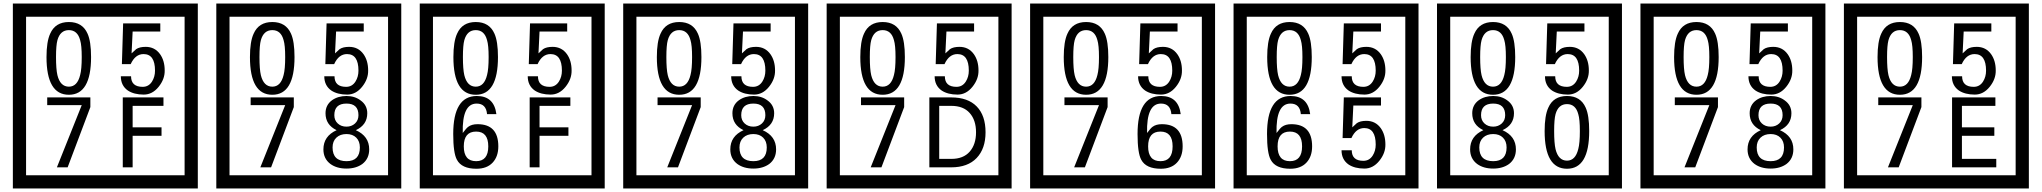

<svg xmlns="http://www.w3.org/2000/svg" viewBox="-20 -980 11590 1090"><path d="M1103 90H53V-960H1103ZM1028 15V-885H128V15ZM497 -656Q497 -442 371 -442Q244 -442 244 -656Q244 -744 265 -789Q294 -855 371 -855Q448 -855 477 -789Q497 -745 497 -656ZM444 -656Q444 -723 435 -752Q420 -809 371 -809Q322 -809 306 -752Q298 -723 298 -656Q298 -587 306 -553Q322 -488 371 -488Q419 -488 435 -554Q444 -587 444 -656ZM915 -580Q916 -531 880.5 -487Q845 -443 796 -443Q741 -443 706 -466Q666 -494 666 -547H724Q724 -487 790 -487Q824 -487 843 -517Q860 -544 860 -579Q860 -673 795 -673Q748 -673 722 -616H672L679 -847H890V-801H733L727 -677Q740 -689 753 -701Q772 -714 807 -714Q859 -714 889 -672Q915 -635 915 -580ZM493 -372 364 -30H303L444 -383H248V-427H493ZM908 -379H733V-257H897V-209H733V-30H677V-427H908Z M2258 90H1208V-960H2258ZM2183 15V-885H1283V15ZM1652 -656Q1652 -442 1526 -442Q1399 -442 1399 -656Q1399 -744 1420 -789Q1449 -855 1526 -855Q1603 -855 1632 -789Q1652 -745 1652 -656ZM1599 -656Q1599 -723 1590 -752Q1575 -809 1526 -809Q1477 -809 1461 -752Q1453 -723 1453 -656Q1453 -587 1461 -553Q1477 -488 1526 -488Q1574 -488 1590 -554Q1599 -587 1599 -656ZM2070 -580Q2071 -531 2035.5 -487Q2000 -443 1951 -443Q1896 -443 1861 -466Q1821 -494 1821 -547H1879Q1879 -487 1945 -487Q1979 -487 1998 -517Q2015 -544 2015 -579Q2015 -673 1950 -673Q1903 -673 1877 -616H1827L1834 -847H2045V-801H1888L1882 -677Q1895 -689 1908 -701Q1927 -714 1962 -714Q2014 -714 2044 -672Q2070 -635 2070 -580ZM1648 -372 1519 -30H1458L1599 -383H1403V-427H1648ZM2076 -132Q2076 -79 2037 -49Q2001 -23 1947 -23Q1892 -23 1856 -49Q1816 -79 1816 -132Q1816 -207 1891 -241Q1828 -271 1828 -337Q1828 -384 1865 -411Q1899 -435 1947 -435Q1994 -435 2027 -410Q2065 -383 2065 -337Q2065 -271 2000 -241Q2076 -207 2076 -132ZM2015 -326Q2015 -392 1947 -392Q1878 -392 1878 -326Q1878 -297 1897.5 -279Q1917 -261 1947 -261Q1976 -261 1995.5 -279Q2015 -297 2015 -326ZM2023 -143Q2023 -178 2002.5 -198.5Q1982 -219 1947 -219Q1911 -219 1889.5 -198.5Q1868 -178 1868 -143Q1868 -65 1947 -65Q2023 -65 2023 -143Z M3413 90H2363V-960H3413ZM3338 15V-885H2438V15ZM2807 -656Q2807 -442 2681 -442Q2554 -442 2554 -656Q2554 -744 2575 -789Q2604 -855 2681 -855Q2758 -855 2787 -789Q2807 -745 2807 -656ZM2754 -656Q2754 -723 2745 -752Q2730 -809 2681 -809Q2632 -809 2616 -752Q2608 -723 2608 -656Q2608 -587 2616 -553Q2632 -488 2681 -488Q2729 -488 2745 -554Q2754 -587 2754 -656ZM3225 -580Q3226 -531 3190.5 -487Q3155 -443 3106 -443Q3051 -443 3016 -466Q2976 -494 2976 -547H3034Q3034 -487 3100 -487Q3134 -487 3153 -517Q3170 -544 3170 -579Q3170 -673 3105 -673Q3058 -673 3032 -616H2982L2989 -847H3200V-801H3043L3037 -677Q3050 -689 3063 -701Q3082 -714 3117 -714Q3169 -714 3199 -672Q3225 -635 3225 -580ZM2809 -149Q2809 -91 2776.5 -56.5Q2744 -22 2685 -22Q2601 -22 2574 -73Q2553 -111 2553 -219Q2553 -435 2687 -435Q2785 -435 2798 -332H2745Q2740 -392 2686 -392Q2603 -392 2607 -225Q2628 -253 2638 -260Q2658 -275 2691 -275Q2809 -275 2809 -149ZM2752 -149Q2752 -233 2683 -233Q2613 -233 2613 -149Q2613 -65 2683 -65Q2752 -65 2752 -149ZM3218 -379H3043V-257H3207V-209H3043V-30H2987V-427H3218Z M4568 90H3518V-960H4568ZM4493 15V-885H3593V15ZM3962 -656Q3962 -442 3836 -442Q3709 -442 3709 -656Q3709 -744 3730 -789Q3759 -855 3836 -855Q3913 -855 3942 -789Q3962 -745 3962 -656ZM3909 -656Q3909 -723 3900 -752Q3885 -809 3836 -809Q3787 -809 3771 -752Q3763 -723 3763 -656Q3763 -587 3771 -553Q3787 -488 3836 -488Q3884 -488 3900 -554Q3909 -587 3909 -656ZM4380 -580Q4381 -531 4345.5 -487Q4310 -443 4261 -443Q4206 -443 4171 -466Q4131 -494 4131 -547H4189Q4189 -487 4255 -487Q4289 -487 4308 -517Q4325 -544 4325 -579Q4325 -673 4260 -673Q4213 -673 4187 -616H4137L4144 -847H4355V-801H4198L4192 -677Q4205 -689 4218 -701Q4237 -714 4272 -714Q4324 -714 4354 -672Q4380 -635 4380 -580ZM3958 -372 3829 -30H3768L3909 -383H3713V-427H3958ZM4386 -132Q4386 -79 4347 -49Q4311 -23 4257 -23Q4202 -23 4166 -49Q4126 -79 4126 -132Q4126 -207 4201 -241Q4138 -271 4138 -337Q4138 -384 4175 -411Q4209 -435 4257 -435Q4304 -435 4337 -410Q4375 -383 4375 -337Q4375 -271 4310 -241Q4386 -207 4386 -132ZM4325 -326Q4325 -392 4257 -392Q4188 -392 4188 -326Q4188 -297 4207.5 -279Q4227 -261 4257 -261Q4286 -261 4305.5 -279Q4325 -297 4325 -326ZM4333 -143Q4333 -178 4312.5 -198.5Q4292 -219 4257 -219Q4221 -219 4199.5 -198.5Q4178 -178 4178 -143Q4178 -65 4257 -65Q4333 -65 4333 -143Z M5723 90H4673V-960H5723ZM5648 15V-885H4748V15ZM5117 -656Q5117 -442 4991 -442Q4864 -442 4864 -656Q4864 -744 4885 -789Q4914 -855 4991 -855Q5068 -855 5097 -789Q5117 -745 5117 -656ZM5064 -656Q5064 -723 5055 -752Q5040 -809 4991 -809Q4942 -809 4926 -752Q4918 -723 4918 -656Q4918 -587 4926 -553Q4942 -488 4991 -488Q5039 -488 5055 -554Q5064 -587 5064 -656ZM5535 -580Q5536 -531 5500.5 -487Q5465 -443 5416 -443Q5361 -443 5326 -466Q5286 -494 5286 -547H5344Q5344 -487 5410 -487Q5444 -487 5463 -517Q5480 -544 5480 -579Q5480 -673 5415 -673Q5368 -673 5342 -616H5292L5299 -847H5510V-801H5353L5347 -677Q5360 -689 5373 -701Q5392 -714 5427 -714Q5479 -714 5509 -672Q5535 -635 5535 -580ZM5113 -372 4984 -30H4923L5064 -383H4868V-427H5113ZM5575 -229Q5575 -136 5524.5 -83Q5474 -30 5380 -30H5256V-427H5380Q5475 -427 5525 -375.5Q5575 -324 5575 -229ZM5521 -229Q5521 -298 5485 -338.5Q5449 -379 5381 -379H5312V-78H5381Q5449 -78 5485 -119Q5521 -160 5521 -229Z M6878 90H5828V-960H6878ZM6803 15V-885H5903V15ZM6272 -656Q6272 -442 6146 -442Q6019 -442 6019 -656Q6019 -744 6040 -789Q6069 -855 6146 -855Q6223 -855 6252 -789Q6272 -745 6272 -656ZM6219 -656Q6219 -723 6210 -752Q6195 -809 6146 -809Q6097 -809 6081 -752Q6073 -723 6073 -656Q6073 -587 6081 -553Q6097 -488 6146 -488Q6194 -488 6210 -554Q6219 -587 6219 -656ZM6690 -580Q6691 -531 6655.5 -487Q6620 -443 6571 -443Q6516 -443 6481 -466Q6441 -494 6441 -547H6499Q6499 -487 6565 -487Q6599 -487 6618 -517Q6635 -544 6635 -579Q6635 -673 6570 -673Q6523 -673 6497 -616H6447L6454 -847H6665V-801H6508L6502 -677Q6515 -689 6528 -701Q6547 -714 6582 -714Q6634 -714 6664 -672Q6690 -635 6690 -580ZM6268 -372 6139 -30H6078L6219 -383H6023V-427H6268ZM6694 -149Q6694 -91 6661.5 -56.5Q6629 -22 6570 -22Q6486 -22 6459 -73Q6438 -111 6438 -219Q6438 -435 6572 -435Q6670 -435 6683 -332H6630Q6625 -392 6571 -392Q6488 -392 6492 -225Q6513 -253 6523 -260Q6543 -275 6576 -275Q6694 -275 6694 -149ZM6637 -149Q6637 -233 6568 -233Q6498 -233 6498 -149Q6498 -65 6568 -65Q6637 -65 6637 -149Z M8033 90H6983V-960H8033ZM7958 15V-885H7058V15ZM7427 -656Q7427 -442 7301 -442Q7174 -442 7174 -656Q7174 -744 7195 -789Q7224 -855 7301 -855Q7378 -855 7407 -789Q7427 -745 7427 -656ZM7374 -656Q7374 -723 7365 -752Q7350 -809 7301 -809Q7252 -809 7236 -752Q7228 -723 7228 -656Q7228 -587 7236 -553Q7252 -488 7301 -488Q7349 -488 7365 -554Q7374 -587 7374 -656ZM7845 -580Q7846 -531 7810.5 -487Q7775 -443 7726 -443Q7671 -443 7636 -466Q7596 -494 7596 -547H7654Q7654 -487 7720 -487Q7754 -487 7773 -517Q7790 -544 7790 -579Q7790 -673 7725 -673Q7678 -673 7652 -616H7602L7609 -847H7820V-801H7663L7657 -677Q7670 -689 7683 -701Q7702 -714 7737 -714Q7789 -714 7819 -672Q7845 -635 7845 -580ZM7429 -149Q7429 -91 7396.5 -56.5Q7364 -22 7305 -22Q7221 -22 7194 -73Q7173 -111 7173 -219Q7173 -435 7307 -435Q7405 -435 7418 -332H7365Q7360 -392 7306 -392Q7223 -392 7227 -225Q7248 -253 7258 -260Q7278 -275 7311 -275Q7429 -275 7429 -149ZM7372 -149Q7372 -233 7303 -233Q7233 -233 7233 -149Q7233 -65 7303 -65Q7372 -65 7372 -149ZM7845 -160Q7846 -111 7810.5 -67Q7775 -23 7726 -23Q7671 -23 7636 -46Q7596 -74 7596 -127H7654Q7654 -67 7720 -67Q7754 -67 7773 -97Q7790 -124 7790 -159Q7790 -253 7725 -253Q7678 -253 7652 -196H7602L7609 -427H7820V-381H7663L7657 -257Q7670 -269 7683 -281Q7702 -294 7737 -294Q7789 -294 7819 -252Q7845 -215 7845 -160Z M9188 90H8138V-960H9188ZM9113 15V-885H8213V15ZM8582 -656Q8582 -442 8456 -442Q8329 -442 8329 -656Q8329 -744 8350 -789Q8379 -855 8456 -855Q8533 -855 8562 -789Q8582 -745 8582 -656ZM8529 -656Q8529 -723 8520 -752Q8505 -809 8456 -809Q8407 -809 8391 -752Q8383 -723 8383 -656Q8383 -587 8391 -553Q8407 -488 8456 -488Q8504 -488 8520 -554Q8529 -587 8529 -656ZM9000 -580Q9001 -531 8965.5 -487Q8930 -443 8881 -443Q8826 -443 8791 -466Q8751 -494 8751 -547H8809Q8809 -487 8875 -487Q8909 -487 8928 -517Q8945 -544 8945 -579Q8945 -673 8880 -673Q8833 -673 8807 -616H8757L8764 -847H8975V-801H8818L8812 -677Q8825 -689 8838 -701Q8857 -714 8892 -714Q8944 -714 8974 -672Q9000 -635 9000 -580ZM8586 -132Q8586 -79 8547 -49Q8511 -23 8457 -23Q8402 -23 8366 -49Q8326 -79 8326 -132Q8326 -207 8401 -241Q8338 -271 8338 -337Q8338 -384 8375 -411Q8409 -435 8457 -435Q8504 -435 8537 -410Q8575 -383 8575 -337Q8575 -271 8510 -241Q8586 -207 8586 -132ZM8525 -326Q8525 -392 8457 -392Q8388 -392 8388 -326Q8388 -297 8407.5 -279Q8427 -261 8457 -261Q8486 -261 8505.5 -279Q8525 -297 8525 -326ZM8533 -143Q8533 -178 8512.5 -198.5Q8492 -219 8457 -219Q8421 -219 8399.5 -198.5Q8378 -178 8378 -143Q8378 -65 8457 -65Q8533 -65 8533 -143ZM9002 -236Q9002 -22 8876 -22Q8749 -22 8749 -236Q8749 -324 8770 -369Q8799 -435 8876 -435Q8953 -435 8982 -369Q9002 -325 9002 -236ZM8949 -236Q8949 -303 8940 -332Q8925 -389 8876 -389Q8827 -389 8811 -332Q8803 -303 8803 -236Q8803 -167 8811 -133Q8827 -68 8876 -68Q8924 -68 8940 -134Q8949 -167 8949 -236Z M10343 90H9293V-960H10343ZM10268 15V-885H9368V15ZM9737 -656Q9737 -442 9611 -442Q9484 -442 9484 -656Q9484 -744 9505 -789Q9534 -855 9611 -855Q9688 -855 9717 -789Q9737 -745 9737 -656ZM9684 -656Q9684 -723 9675 -752Q9660 -809 9611 -809Q9562 -809 9546 -752Q9538 -723 9538 -656Q9538 -587 9546 -553Q9562 -488 9611 -488Q9659 -488 9675 -554Q9684 -587 9684 -656ZM10155 -580Q10156 -531 10120.5 -487Q10085 -443 10036 -443Q9981 -443 9946 -466Q9906 -494 9906 -547H9964Q9964 -487 10030 -487Q10064 -487 10083 -517Q10100 -544 10100 -579Q10100 -673 10035 -673Q9988 -673 9962 -616H9912L9919 -847H10130V-801H9973L9967 -677Q9980 -689 9993 -701Q10012 -714 10047 -714Q10099 -714 10129 -672Q10155 -635 10155 -580ZM9733 -372 9604 -30H9543L9684 -383H9488V-427H9733ZM10161 -132Q10161 -79 10122 -49Q10086 -23 10032 -23Q9977 -23 9941 -49Q9901 -79 9901 -132Q9901 -207 9976 -241Q9913 -271 9913 -337Q9913 -384 9950 -411Q9984 -435 10032 -435Q10079 -435 10112 -410Q10150 -383 10150 -337Q10150 -271 10085 -241Q10161 -207 10161 -132ZM10100 -326Q10100 -392 10032 -392Q9963 -392 9963 -326Q9963 -297 9982.5 -279Q10002 -261 10032 -261Q10061 -261 10080.5 -279Q10100 -297 10100 -326ZM10108 -143Q10108 -178 10087.5 -198.5Q10067 -219 10032 -219Q9996 -219 9974.5 -198.5Q9953 -178 9953 -143Q9953 -65 10032 -65Q10108 -65 10108 -143Z M11498 90H10448V-960H11498ZM11423 15V-885H10523V15ZM10892 -656Q10892 -442 10766 -442Q10639 -442 10639 -656Q10639 -744 10660 -789Q10689 -855 10766 -855Q10843 -855 10872 -789Q10892 -745 10892 -656ZM10839 -656Q10839 -723 10830 -752Q10815 -809 10766 -809Q10717 -809 10701 -752Q10693 -723 10693 -656Q10693 -587 10701 -553Q10717 -488 10766 -488Q10814 -488 10830 -554Q10839 -587 10839 -656ZM11310 -580Q11311 -531 11275.5 -487Q11240 -443 11191 -443Q11136 -443 11101 -466Q11061 -494 11061 -547H11119Q11119 -487 11185 -487Q11219 -487 11238 -517Q11255 -544 11255 -579Q11255 -673 11190 -673Q11143 -673 11117 -616H11067L11074 -847H11285V-801H11128L11122 -677Q11135 -689 11148 -701Q11167 -714 11202 -714Q11254 -714 11284 -672Q11310 -635 11310 -580ZM10888 -372 10759 -30H10698L10839 -383H10643V-427H10888ZM11313 -30H11062V-427H11308V-379H11118V-257H11302V-209H11118V-78H11313Z"/></svg>

Font: Unicode BMP Fallback SIL
Style: Regular
Weight: 400
Foundry: NRSI, SIL International
Version: Version 5.1 Based on Unicode 5.1